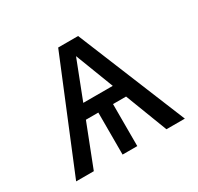

<svg xmlns="http://www.w3.org/2000/svg" viewBox="-121 -685 857 830"><g transform="rotate(-30 307.5 -270.0)"><path d="M358.5 -540 579.5 0H487.7L407.2 -209.7H342.1V0H268.7V-209.7H206.7L125.1 0H36.9L259 -540ZM307.2 -469.2 233.3 -278.5H380.5Z"/></g></svg>

Font: FiraCode Nerd Font Mono
Style: Regular
Weight: 400
Monospace: yes
Designer: Carrois Corporate, Edenspiekermann AG, Nikita Prokopov
Foundry: Carrois Corporate, Edenspiekermann AG, Nikita Prokopov
Version: Version 6.002;Nerd Fonts 3.4.0